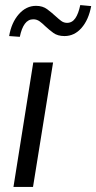

<svg xmlns="http://www.w3.org/2000/svg" viewBox="-20 -736 379 756"><path d="M33 0 111 -490H189L110 0ZM58 -591 16 -594Q25 -647 54 -680Q83 -713 122 -713Q148 -713 166 -699.5Q184 -686 198 -673Q210 -662 220.5 -654Q231 -646 244 -646Q264 -646 276.5 -664Q289 -682 296 -716L339 -712Q329 -658 301 -626Q273 -594 234 -594Q207 -594 190 -606.5Q173 -619 158 -633Q147 -644 136 -652Q125 -660 111 -660Q91 -660 78 -642.5Q65 -625 58 -591Z"/></svg>

Font: Nunito Sans 10pt Condensed
Style: Italic
Weight: 400
Width: 3
Italic angle: -9°
Designer: Vernon Adams
Foundry: Vernon Adams
Version: Version 3.101;gftools[0.9.27]